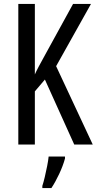

<svg xmlns="http://www.w3.org/2000/svg" viewBox="-20 -734 491 975"><path d="M451 0H357L208 -330L157 -270V0H73V-714H157V-356Q168 -382 211 -459L351 -714H442L265 -398ZM310 71Q300 108 280.5 149.5Q261 191 241 221H195V210Q201 192 207.5 164.5Q214 137 219.5 109Q225 81 227 61H310Z"/></svg>

Font: Noto Sans Sinhala UI ExtraCondensed
Style: Regular
Weight: 400
Width: 2
Designer: Jelle Bosma - Monotype Design Team
Foundry: Monotype Imaging Inc.
Version: Version 2.006; ttfautohint (v1.8.4.7-5d5b)